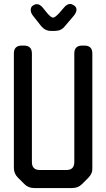

<svg xmlns="http://www.w3.org/2000/svg" viewBox="-20 -941 536 969"><path d="M103 -12Q123 8 152 8H345Q374 8 394 -12L426 -44Q448 -66 446 -94V-671Q446 -711 406 -711H395Q355 -711 355 -671V-123Q355 -83 315 -83H181Q141 -83 141 -123V-671Q141 -711 101 -711H90Q50 -711 50 -671V-94Q50 -65 70 -45ZM188 -809Q208 -785 237 -785H257Q288 -785 306 -807L352 -861Q366 -878 366 -892Q366 -905 354.5 -913Q343 -921 334 -921Q318 -921 303 -903L278 -874Q257 -852 248 -852Q238 -852 218 -875L197 -901Q182 -920 166 -920Q156 -920 145.5 -912.5Q135 -905 135 -891Q135 -876 147 -861Z"/></svg>

Font: WDXL Lubrifont SC
Style: Regular
Weight: 400
Designer: [WDXL Lubrifont] Copyright 2020-2022 (c) NightFurySL2001, Skr-ZERO; [ZCOOL QingKe HuangYou] Copyright 2018-2022 (c) The 
Version: Version 2.001;hotconv 1.1.1;makeotfexe 2.6.0